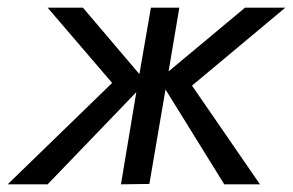

<svg xmlns="http://www.w3.org/2000/svg" viewBox="-51 -480 763 500"><path d="M165 -460 312 -287 342 -460H416L388 -294L587 -460H692L449 -257L626 0H533L380 -247L338 -1L264 0L304 -240L73 0H-31L241 -264L73 -460Z"/></svg>

Font: Jost*
Style: Italic
Weight: 400
Italic angle: -10°
Version: Version 3.7